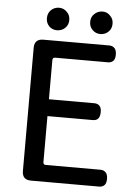

<svg xmlns="http://www.w3.org/2000/svg" viewBox="-61 -931 709 1010"><g transform="rotate(5 294.0 -425.5)"><path d="M475.6 -357.4Q475.6 -311.5 438.5 -311.5H198.2V-68.4Q198.2 -61.5 201.7 -58.1Q205.1 -54.7 211.9 -54.7H501Q517.6 -54.7 528.3 -43.9Q539.1 -33.2 539.1 -9.8Q539.1 13.7 528.8 23.9Q518.6 34.2 501 34.2H141.6Q118.2 34.2 106.4 22.5Q94.7 10.7 94.7 -12.7V-663.1Q94.7 -686.5 106.4 -698.2Q118.2 -710 141.6 -710H490.2Q506.8 -710 517.6 -699.2Q528.3 -688.5 528.3 -665Q528.3 -641.6 518.1 -631.3Q507.8 -621.1 490.2 -621.1H211.9Q205.1 -621.1 201.7 -617.7Q198.2 -614.3 198.2 -606.4V-400.4H438.5Q455.1 -400.4 465.3 -390.1Q475.6 -379.9 475.6 -357.4ZM251 -782.2Q235.4 -766.6 209 -765.6Q183.6 -765.6 167 -782.2Q150.4 -798.8 150.4 -824.7Q150.4 -850.6 167 -867.2Q183.6 -883.8 209 -884.8Q235.4 -884.8 252 -866.2Q268.6 -850.6 268.6 -824.7Q268.6 -798.8 251 -782.2ZM479.5 -782.2Q463.9 -766.6 438.5 -765.6Q413.1 -765.6 396.5 -782.2Q378.9 -798.8 378.9 -825.2Q378.9 -851.6 396.5 -867.2Q413.1 -883.8 438.5 -884.8Q464.8 -884.8 480.5 -866.2Q497.1 -850.6 497.1 -824.7Q497.1 -798.8 479.5 -782.2Z"/></g></svg>

Font: TaiwanPearl
Style: Regular
Weight: 400
Version: Version 2.102